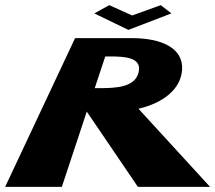

<svg xmlns="http://www.w3.org/2000/svg" viewBox="-34 -725 835 745"><path d="M389.9 -705 332 -673 464.2 -609 631 -673 589.9 -705 478.8 -665ZM257.3 -577 -14 0H206L302.7 -292L501 0H781L503.4 -303C601.9 -326 668.3 -381 672.6 -455C677.5 -539 592.3 -577 478.3 -577ZM333.6 -383 374.4 -506H391.4C448.4 -506 516 -503 504.4 -447C492.1 -386 416.6 -383 352.6 -383Z"/></svg>

Font: Hussar Milosc
Style: Obl
Weight: 700
Foundry: Cannot Into Space Fonts
Version: Version 1.02